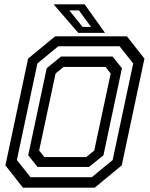

<svg xmlns="http://www.w3.org/2000/svg" viewBox="-20 -868 693 888"><path d="M86 0 5 -103 110 -597 235 -700H567L648 -597L543 -103L418 0ZM185 -141.5H379L416 -172L492 -528L468 -558.5H274L237 -528L161 -172ZM121 -48.5H404.5L501 -128L596 -574.5L533 -654H249.5L153 -574.5L58 -128ZM153.5 -96 110.5 -150 196 -552.5 262 -606.5H500.5L544 -552.5L458.5 -150L392 -96ZM465.5 -716H342L228 -848H371.5ZM401 -743.5 345 -820H300.5L362 -743.5Z"/></svg>

Font: Tourney Medium
Style: Italic
Weight: 500
Italic angle: -12°
Version: Version 1.015